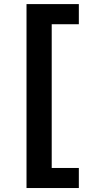

<svg xmlns="http://www.w3.org/2000/svg" viewBox="-20 -768 433 942"><path d="M366.8 -747.9V-649.1H233.7V56.1H366.8V154.5H110.1V-747.9Z"/></svg>

Font: Inter P Semi Bold
Style: Regular
Weight: 600
Designer: Rasmus Andersson
Foundry: rsms
Version: Version 3.018;git-588b23468